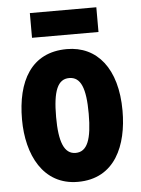

<svg xmlns="http://www.w3.org/2000/svg" viewBox="-53 -768 604 820"><g transform="rotate(-5 249.0 -358.0)"><path d="M391 -726H106V-620H391ZM464 -276C464 -458 379 -559 250 -559C96 -559 33 -439 33 -276C33 -125 99 10 248 10C408 10 464 -129 464 -276ZM179 -274C179 -386 200 -435 249 -435C299 -435 319 -385 319 -276C319 -166 299 -114 249 -114C200 -114 179 -167 179 -274Z"/></g></svg>

Font: Noto Sans Kannada ExtraCondensed ExtraBold
Style: Regular
Weight: 800
Width: 2
Designer: Jelle Bosma - Monotype Design Team
Foundry: Monotype Imaging Inc.
Version: Version 2.005